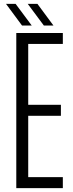

<svg xmlns="http://www.w3.org/2000/svg" viewBox="-20 -970 374 990"><path d="M64 0V-800H304V-743.5H125.5V-429.5H294V-373H125.5V-56.5H304V0ZM206 -838.5 123 -950H173L255.5 -838.5ZM93.5 -838.5 11 -950H60.5L143.5 -838.5Z"/></svg>

Font: Big Shoulders Text Thin Light
Style: Regular
Weight: 300
Version: Version 2.002